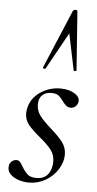

<svg xmlns="http://www.w3.org/2000/svg" viewBox="-53 -765 409 810"><g transform="rotate(5 151.0 -360.5)"><path d="M10 -45Q10 -61 19.5 -70Q29 -79 41 -79Q50 -79 55.5 -73Q61 -67 69 -53Q81 -33 93.5 -22Q106 -11 131 -11Q186 -11 195 -72Q196 -77 196 -85Q196 -114 180 -135Q164 -156 130 -184Q97 -211 80.5 -231.5Q64 -252 64 -281Q64 -286 66 -298Q75 -343 113.5 -369.5Q152 -396 199 -396Q235 -396 259 -381.5Q283 -367 280 -346Q277 -333 268.5 -326Q260 -319 249 -319Q238 -319 230.5 -325Q223 -331 214 -343Q203 -359 192.5 -366.5Q182 -374 163 -374Q139 -374 124.5 -360.5Q110 -347 110 -321Q110 -294 126 -273Q142 -252 174 -224Q208 -194 225 -171.5Q242 -149 242 -119Q242 -88 223 -57.5Q204 -27 171.5 -8Q139 11 101 11Q64 11 37 -5Q10 -21 10 -45ZM248 -477 216 -631 129 -474Q128 -473 126 -473Q123 -473 120 -474.5Q117 -476 118 -478L223 -727Q226 -732 234 -732Q242 -732 242 -727L260 -478Q260 -475 254 -474.5Q248 -474 248 -477Z"/></g></svg>

Font: Cormorant Garamond
Style: Italic
Weight: 400
Italic angle: -10°
Designer: Christian Thalmann (Catharsis Fonts)
Foundry: Catharsis Fonts
Version: Version 4.000